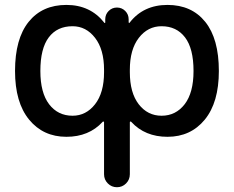

<svg xmlns="http://www.w3.org/2000/svg" viewBox="-20 -576 964 792"><path d="M778.3 -283.2Q778.3 -376 743.2 -421.9Q708 -467.8 646.5 -467.8Q589.8 -467.8 552.7 -419.9Q515.6 -372.1 515.6 -288.1V-278.3Q515.6 -193.4 552.2 -146Q588.9 -98.6 646.5 -98.6Q705.1 -98.6 741.7 -146Q778.3 -193.4 778.3 -283.2ZM146.5 -283.2Q146.5 -193.4 182.6 -146Q218.8 -98.6 279.3 -98.6Q335 -98.6 372.1 -146Q409.2 -193.4 409.2 -278.3V-288.1Q409.2 -372.1 372.1 -419.9Q335 -467.8 279.3 -467.8Q215.8 -467.8 181.2 -421.9Q146.5 -376 146.5 -283.2ZM410.2 -482.4Q411.1 -480.5 412.6 -481Q414.1 -481.4 414.1 -483.4V-496.1Q414.1 -516.6 428.2 -530.8Q442.4 -544.9 462.4 -544.9Q482.4 -544.9 496.6 -530.8Q510.7 -516.6 510.7 -496.1V-483.4Q510.7 -482.4 512.2 -481.4Q513.7 -480.5 514.6 -482.4Q571.3 -555.7 670.9 -555.7Q770.5 -555.7 826.7 -485.8Q882.8 -416 882.8 -283.2Q882.8 -153.3 824.7 -82.5Q766.6 -11.7 670.9 -11.7Q578.1 -11.7 521.5 -73.2Q520.5 -75.2 518.1 -74.7Q515.6 -74.2 515.6 -71.3V142.6Q515.6 165 500 180.7Q484.4 196.3 462.4 196.3Q440.4 196.3 424.8 180.7Q409.2 165 409.2 142.6V-71.3Q409.2 -74.2 406.7 -74.7Q404.3 -75.2 403.3 -73.2Q346.7 -11.7 253.9 -11.7Q158.2 -11.7 100.1 -82.5Q42 -153.3 42 -283.2Q42 -416 98.1 -485.8Q154.3 -555.7 253.9 -555.7Q352.5 -555.7 410.2 -482.4Z"/></svg>

Font: Gen Jyuu GothicX Medium
Style: Regular
Weight: 500
Designer: Ryoko NISHIZUKA (kana &amp; ideographs); Paul D. Hunt (Latin, Greek &amp; Cyrillic); Wenlong ZHANG (bopomofo); Sandoll C
Version: Version 1.058.20140828